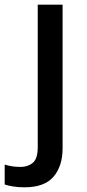

<svg xmlns="http://www.w3.org/2000/svg" viewBox="-78 -559 370 819"><path d="M26 240Q0 240 -21.5 236.5Q-43 233 -58 228V143Q-42 148 -26 150.5Q-10 153 10 153Q41 153 62 135.5Q83 118 83 69V-539H189V74Q189 149 150.5 194.5Q112 240 26 240Z"/></svg>

Font: Noto Sans Myanmar Medium
Style: Regular
Weight: 500
Designer: Monotype Design Team
Foundry: Monotype Imaging Inc.
Version: Version 2.107; ttfautohint (v1.8.4.7-5d5b)